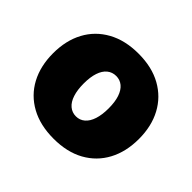

<svg xmlns="http://www.w3.org/2000/svg" viewBox="-135 -717 893 893"><g transform="rotate(45 311.5 -270.0)"><path d="M312 9.8Q223.6 9.8 160.2 -25.1Q96.7 -60.1 63 -123Q29.3 -186 29.3 -270Q29.3 -354 63 -416.7Q96.7 -479.5 160.2 -514.6Q223.6 -549.8 312 -549.8Q400.4 -549.8 463.4 -514.6Q526.4 -479.5 560.1 -416.7Q593.8 -354 593.8 -270Q593.8 -186 560.1 -123Q526.4 -60.1 463.4 -25.1Q400.4 9.8 312 9.8ZM312 -137.2Q336.9 -137.2 355.5 -153.1Q374 -168.9 383.8 -199Q393.6 -229 393.6 -271Q393.6 -313.5 383.8 -342.8Q374 -372.1 355.5 -387.5Q336.9 -402.8 312 -402.8Q286.6 -402.8 267.8 -387.5Q249 -372.1 239.3 -342.8Q229.5 -313.5 229.5 -271Q229.5 -229 239.3 -199Q249 -168.9 267.8 -153.1Q286.6 -137.2 312 -137.2Z"/></g></svg>

Font: Inter 16pt Black
Style: Regular
Weight: 900
Version: Version 4.001;git-66647c0bb